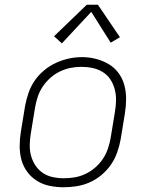

<svg xmlns="http://www.w3.org/2000/svg" viewBox="-20 -782 640 810"><path d="M248 8Q218 8 189 2Q160 -4 136 -19Q112 -34 95 -57Q78 -80 70.5 -107.5Q63 -135 63 -165.5Q63 -196 68 -226L86 -336Q91 -363 100.5 -390.5Q110 -418 126.5 -442Q143 -466 166.5 -485.5Q190 -505 216.5 -517Q243 -529 270.5 -535Q298 -541 327 -541Q356 -541 385 -533.5Q414 -526 438.5 -511.5Q463 -497 480 -474Q497 -451 504.5 -423Q512 -395 512 -365Q512 -335 507 -304L489 -194Q484 -167 474.5 -139.5Q465 -112 448.5 -88Q432 -64 409 -44.5Q386 -25 359 -13Q332 -1 304 3.5Q276 8 248 8ZM249 -30Q249 -30 249 -30Q249 -30 249 -30Q273 -30 296 -34Q319 -38 341 -48.5Q363 -59 382 -75.5Q401 -92 414.5 -112.5Q428 -133 435.5 -155.5Q443 -178 447 -201L465 -311Q469 -335 469.5 -359Q470 -383 464 -405.5Q458 -428 445.5 -447Q433 -466 413.5 -478Q394 -490 371 -495Q348 -500 323 -500Q300 -500 277.5 -495.5Q255 -491 233 -480.5Q211 -470 192.5 -453.5Q174 -437 160.5 -417Q147 -397 139.5 -374.5Q132 -352 128 -329L110 -219Q106 -195 105.5 -171Q105 -147 111 -125Q117 -103 129.5 -84Q142 -65 160.5 -52.5Q179 -40 202 -35Q225 -30 249 -30ZM241 -599 208 -629 346 -762H393L486 -625L447 -602L365 -732Z"/></svg>

Font: Iosevka Curly XLtExObl
Style: Regular
Weight: 200
Width: 7
Italic angle: -9°
Monospace: yes
Designer: Belleve Invis
Foundry: Belleve Invis
Version: Version 11.0.1; ttfautohint (v1.8.3)